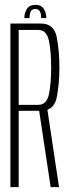

<svg xmlns="http://www.w3.org/2000/svg" viewBox="-20 -772 296 792"><path d="M23 0V-675H148Q203 -675 214 -619Q225 -563 225 -493.5Q225 -424.5 214 -370Q206 -330.5 175.5 -319.5L223.5 0H189L141.5 -315H57V0ZM57 -339.5H138Q173 -339.5 182 -384Q191 -428.5 191 -493.5Q191 -558.5 181.8 -603.5Q172.5 -648.5 138 -648.5H57ZM126.5 -752Q149.5 -752 160.2 -736Q171 -720 171 -697.5H150Q150 -735 126.5 -735Q112.5 -735 107.2 -725.5Q102 -716 102 -697.5H80.5Q80.5 -720 91.5 -736Q102.5 -752 126.5 -752Z"/></svg>

Font: Anybody Condensed ExtraLight
Style: Regular
Weight: 200
Width: 3
Designer: Tyler Finck
Foundry: Etcetera Type Company
Version: Version 1.010; ttfautohint (v1.8.3) -l 8 -r 50 -G 200 -x 14 